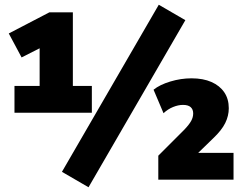

<svg xmlns="http://www.w3.org/2000/svg" viewBox="-20 -757 1026 809"><path d="M41 -282V-395H147V-582H203L71 -515L17 -616L188 -705H287V-395H367V-282ZM353 32 241 -33 649 -737 761 -672ZM647 0V-101L757 -211Q777 -232 785.5 -247.5Q794 -263 794 -279Q794 -296 783.5 -305.5Q773 -315 751 -315Q731 -315 709 -306Q687 -297 669 -280L627 -379Q653 -400 697.5 -413.5Q742 -427 787 -427Q836 -427 871 -411.5Q906 -396 925 -368Q944 -340 944 -301Q944 -269 929 -238.5Q914 -208 878 -174L807 -105V-113H964V0Z"/></svg>

Font: Nunito Sans 12pt Black
Style: Regular
Weight: 900
Designer: Vernon Adams
Foundry: Vernon Adams
Version: Version 3.101;gftools[0.9.27]